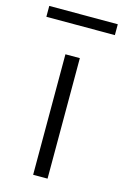

<svg xmlns="http://www.w3.org/2000/svg" viewBox="-123 -734 506 785"><g transform="rotate(15 130.0 -342.0)"><path d="M100 0V-510H161V0ZM-15 -638V-684H275V-638Z"/></g></svg>

Font: Saira SemiExpanded Light
Style: Regular
Weight: 300
Width: 6
Designer: Hector Gatti with collaboration of the Omnibus-Type team
Foundry: Omnibus-Type
Version: Version 1.101